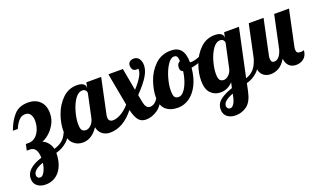

<svg xmlns="http://www.w3.org/2000/svg" viewBox="-80 -1029 2920 1752"><g transform="rotate(-20 1379.5 -153.0)"><path d="M13 153Q13 56 170 6Q167 -100 98 -100H67L80 -160H109Q144 -160 172 -183Q200 -206 216 -245.5Q232 -285 232 -332Q232 -367 216 -392.5Q200 -418 165 -418Q128 -418 101 -386.5Q74 -355 58 -314H10Q42 -402 90.5 -455.5Q139 -509 225 -509Q298 -509 340.5 -467Q383 -425 383 -350Q383 -290 354.5 -241.5Q326 -193 289 -163.5Q252 -134 228 -129Q254 -120 277.5 -93Q301 -66 310 -29Q367 -46 399.5 -78Q432 -110 455 -179H497Q470 -88 422 -46Q374 -4 314 11Q312 123 260.5 186.5Q209 250 125 250Q77 250 45 225Q13 200 13 153ZM167 54Q68 88 68 139Q68 154 76.5 163Q85 172 102 172Q123 172 142 137Q161 102 167 54Z M442 -155Q442 -229 471.5 -310.5Q501 -392 559.5 -448.5Q618 -505 699 -505Q740 -505 760 -491Q780 -477 780 -454V-447L791 -500H935L863 -160Q860 -147 860 -135Q860 -91 903 -91Q941 -91 985.5 -118Q1030 -145 1063 -185L1005 -500H1146L1185 -284Q1230 -332 1255 -374Q1280 -416 1280 -443Q1280 -452 1279 -455Q1265 -453 1262 -453Q1237 -453 1226 -468.5Q1215 -484 1215 -509Q1215 -531 1231 -543.5Q1247 -556 1271 -556Q1303 -556 1321 -531Q1339 -506 1339 -467Q1339 -419 1305.5 -363.5Q1272 -308 1196 -229L1205 -179Q1206 -174 1211.5 -147.5Q1217 -121 1230 -106Q1243 -91 1264 -91Q1293 -91 1318 -115.5Q1343 -140 1354 -179H1396Q1359 -71 1302.5 -32.5Q1246 6 1190 6Q1143 6 1117.5 -25Q1092 -56 1074 -128Q968 6 839 6Q796 6 764.5 -19Q733 -44 725 -88Q663 6 575 6Q518 6 480 -33Q442 -72 442 -155ZM723 -179 771 -405Q771 -418 761 -430.5Q751 -443 730 -443Q690 -443 658 -396.5Q626 -350 608 -284.5Q590 -219 590 -169Q590 -119 604.5 -105Q619 -91 640 -91Q665 -91 689.5 -114.5Q714 -138 723 -179Z M1340 -154Q1340 -222 1368 -305Q1396 -388 1458 -448.5Q1520 -509 1614 -509Q1742 -509 1742 -349V-348Q1745 -347 1753 -347Q1786 -347 1829 -364.5Q1872 -382 1907 -407L1916 -380Q1887 -349 1840.5 -327.5Q1794 -306 1739 -297Q1731 -206 1698 -138Q1665 -70 1613 -33Q1561 4 1500 4Q1426 4 1383 -34Q1340 -72 1340 -154ZM1656 -294Q1629 -300 1629 -336Q1629 -377 1660 -390Q1658 -423 1650 -435.5Q1642 -448 1622 -448Q1589 -448 1558 -400Q1527 -352 1508 -285Q1489 -218 1489 -167Q1489 -119 1500 -102.5Q1511 -86 1540 -86Q1564 -86 1588 -113.5Q1612 -141 1630 -188.5Q1648 -236 1656 -294Z M1858 153Q1858 96 1904 61.5Q1950 27 2021 4L2033 -49Q1982 6 1913 6Q1856 6 1818 -33Q1780 -72 1780 -155Q1780 -229 1809.5 -310.5Q1839 -392 1897.5 -448.5Q1956 -505 2037 -505Q2078 -505 2098 -491Q2118 -477 2118 -454V-448L2129 -500H2273L2174 -36Q2222 -52 2251 -84Q2280 -116 2300 -179H2342Q2315 -90 2269 -48.5Q2223 -7 2165 8L2150 80Q2130 177 2081 213.5Q2032 250 1970 250Q1922 250 1890 225Q1858 200 1858 153ZM2058 -169 2109 -406Q2109 -418 2099 -430.5Q2089 -443 2068 -443Q2028 -443 1996 -396.5Q1964 -350 1946 -284.5Q1928 -219 1928 -169Q1928 -119 1942.5 -105Q1957 -91 1978 -91Q2001 -91 2025 -112Q2049 -133 2058 -169ZM2005 83 2011 54Q1913 90 1913 139Q1913 152 1922 162Q1931 172 1947 172Q1964 172 1980 149Q1996 126 2005 83Z M2292 -114Q2292 -139 2300 -179L2368 -500H2512L2440 -160Q2437 -148 2437 -135Q2437 -91 2467 -91Q2495 -91 2515 -114.5Q2535 -138 2547 -179L2615 -500H2759L2687 -160Q2683 -145 2683 -128Q2683 -108 2692.5 -99.5Q2702 -91 2724 -91Q2740 -91 2747.5 -93.5Q2755 -96 2757 -97Q2753 -46 2722 -20Q2691 6 2646 6Q2604 6 2578.5 -19Q2553 -44 2548 -89Q2514 -34 2476.5 -14Q2439 6 2399 6Q2351 6 2321.5 -24Q2292 -54 2292 -114Z"/></g></svg>

Font: Lobster
Style: Regular
Weight: 400
Designer: Impallari Type
Foundry: Impallari Type
Version: Version 2.100